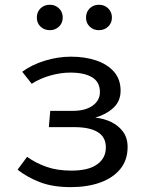

<svg xmlns="http://www.w3.org/2000/svg" viewBox="-20 -776 640 808"><path d="M191.5 -309.5H286.5Q339.5 -309.5 370 -331.5Q400.5 -353.5 400.5 -388.5Q400.5 -430.5 368 -450.5Q335.5 -470.5 275.5 -470.5Q236 -470.5 192.8 -458.5Q149.5 -446.5 113.5 -423.5L73.5 -474Q113.5 -503.5 168.5 -520.5Q223.5 -537.5 278.5 -537.5Q337 -537.5 384.2 -521.8Q431.5 -506 459.5 -474.2Q487.5 -442.5 487.5 -394.5Q487.5 -350 457.2 -322.2Q427 -294.5 381 -281Q417 -277.5 448 -262.5Q479 -247.5 498 -221.5Q517 -195.5 517 -157.5Q517 -102 485.8 -64.2Q454.5 -26.5 400.8 -7.5Q347 11.5 278 11.5Q200.5 11.5 145.8 -10.2Q91 -32 54 -62L94 -116Q131 -89.5 176 -73.8Q221 -58 280.5 -58Q353 -58 389.2 -84.5Q425.5 -111 425.5 -155.5Q425.5 -199 391.5 -220Q357.5 -241 291.5 -241H185.5ZM190 -649Q166 -649 150.5 -664Q135 -679 135 -702Q135 -725.5 150.5 -740.8Q166 -756 190 -756Q212.5 -756 228.2 -740.8Q244 -725.5 244 -702Q244 -679 228.2 -664Q212.5 -649 190 -649ZM396 -649Q373 -649 357.5 -664Q342 -679 342 -702Q342 -725.5 357.5 -740.8Q373 -756 396 -756Q419.5 -756 435.2 -740.8Q451 -725.5 451 -702Q451 -679 435.2 -664Q419.5 -649 396 -649Z"/></svg>

Font: Fast_Mono
Style: Regular
Weight: 400
Monospace: yes
Designer: Carrois Corporate, Edenspiekermann AG, Nikita Prokopov
Foundry: Carrois Corporate, Edenspiekermann AG, Nikita Prokopov
Version: Version 5.002